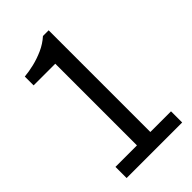

<svg xmlns="http://www.w3.org/2000/svg" viewBox="-212 -757 827 827"><g transform="rotate(-45 201.0 -343.5)"><path d="M44.7 0V-68H175.6V-565.5H43.7V-619.2Q71.6 -621.7 103.1 -629.2Q134.5 -636.8 165.8 -650.7Q197 -664.6 222.6 -687.5H257.2V-68H383.1V0Z"/></g></svg>

Font: Archivo SemiBold Condensed
Style: Regular
Weight: 600
Width: 3
Version: Version 2.001